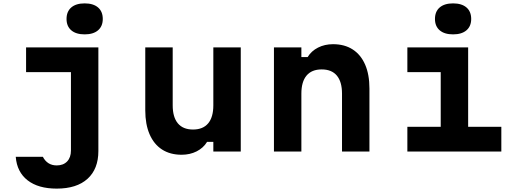

<svg xmlns="http://www.w3.org/2000/svg" viewBox="-20 -895 3040 1134"><path d="M134 -615H561V-3Q561 103 497 161Q433 219 315 219Q206 219 143 170Q80 121 73 31H233Q246 56 266.5 69Q287 82 315 82Q354 82 376.5 58.5Q399 35 399 -6V-469H134ZM480 -692Q429 -692 401 -716Q373 -740 373 -783Q373 -827 401 -851Q429 -875 480 -875Q531 -875 559 -851Q587 -827 587 -783Q587 -740 559 -716Q531 -692 480 -692Z M1402 -615V0H1240V-57H1203Q1181 -21 1141.5 -1Q1102 19 1053 19Q985 19 937 -12Q889 -43 863.5 -102Q838 -161 838 -243V-615H1000V-273Q1000 -203 1030.5 -166.5Q1061 -130 1120 -130Q1179 -130 1209.5 -166.5Q1240 -203 1240 -273V-615Z M1598 0V-615H1760V-558H1797Q1819 -594 1858.5 -614Q1898 -634 1947 -634Q2015 -634 2063 -603Q2111 -572 2136.5 -513.5Q2162 -455 2162 -372V0H2000V-342Q2000 -412 1969.5 -448.5Q1939 -485 1880 -485Q1821 -485 1790.5 -448.5Q1760 -412 1760 -342V0Z M2386 -615H2745V-146H2941V0H2386V-146H2583V-469H2386ZM2656 -692Q2605 -692 2577 -716Q2549 -740 2549 -783Q2549 -827 2577 -851Q2605 -875 2656 -875Q2707 -875 2735 -851Q2763 -827 2763 -783Q2763 -740 2735 -716Q2707 -692 2656 -692Z"/></svg>

Font: Martian Mono SemiExpanded
Style: Bold
Weight: 700
Width: 6
Designer: Roman Shamin
Foundry: Evil Martians
Version: Version 1.000